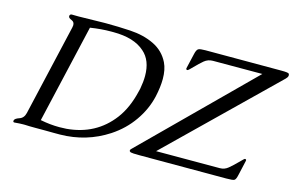

<svg xmlns="http://www.w3.org/2000/svg" viewBox="-88 -901 1706 1115"><g transform="rotate(15 765.0 -343.0)"><path d="M953.1 -549.8Q942.9 -549.8 945.3 -560.1L966.3 -650.4Q972.2 -676.8 982.9 -682.6Q992.7 -688 1024.9 -688Q1027.8 -688 1030.3 -688H1481.4Q1522.5 -688 1526.9 -682.1Q1529.8 -677.7 1529.8 -672.4Q1529.8 -670.4 1529.3 -668.5Q1527.8 -660.2 1518.1 -650.4L899.4 -47.9L1280.8 -48.3Q1281.7 -48.3 1282.2 -48.3Q1310.5 -48.3 1332 -66.4Q1354.5 -85 1380.4 -111.3Q1405.8 -137.7 1409.7 -138.2Q1419.9 -138.2 1417.5 -127.9L1397 -37.6Q1391.1 -9.8 1381.8 -4.9Q1373 0 1333 0H810.1Q769.5 0 759.3 -2.9Q751 -6.3 751 -12.2Q751 -19.5 763.7 -29.8L1379.4 -640.6L1082.5 -640.1Q1053.2 -640.1 1030.8 -621.6Q1008.3 -602.5 982.9 -576.2Q958 -549.8 953.1 -549.8ZM263.2 -687 416.5 -689.9Q423.3 -689.9 430.2 -689.9Q498.5 -689.9 572.8 -685.5Q654.3 -680.7 716.8 -650.4Q779.3 -620.1 809.6 -558.6Q828.6 -519.5 828.6 -462.4Q828.6 -415 815.4 -355Q796.9 -273.9 747.1 -203.1Q697.8 -132.3 622.1 -82.5Q493.2 1.5 335.4 3.4H296.4Q268.1 3.4 243.7 2.9H186.5Q146 2.9 125 1.5H113.3Q93.8 1.5 62 4.4Q61.5 4.4 61 4.4Q53.7 4.4 53.7 -2.4Q53.7 -4.4 54.2 -6.8Q57.1 -18.6 83.5 -27.3Q109.9 -36.1 117.2 -67.9L243.7 -616.2Q245.6 -624 245.6 -629.9Q245.6 -649.4 228.5 -656.2Q208.5 -664.1 209 -674.3Q209 -675.8 209 -677.2Q211.4 -687.5 221.7 -687.5Q242.2 -687 263.2 -687ZM206.1 -48.8Q264.6 -37.1 320.8 -37.1Q341.8 -37.1 362.3 -38.6Q536.6 -53.2 636.7 -185.5Q688.5 -253.9 712.9 -359.4L716.8 -375.5Q724.6 -418 724.6 -453.1Q724.6 -546.4 669.9 -593.8Q606.4 -651.4 481 -651.4Q474.6 -651.4 468.3 -651.4Q408.2 -651.4 342.8 -641.1Z"/></g></svg>

Font: Caudex
Style: Italic
Weight: 400
Italic angle: -13°
Version: Version 1.04